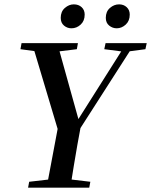

<svg xmlns="http://www.w3.org/2000/svg" viewBox="-20 -862 694 882"><path d="M74 -636 79 -664H338L333 -636L219 -622H177ZM109 0 114 -27 235 -41H277L395 -27L390 0ZM262 -212 127 -664H243L343 -305H334L337 -310L561 -664H600L310 -212ZM194 0 251 -303H355Q344 -246 335.5 -197Q327 -148 319 -100Q311 -52 303 0ZM459 -636 465 -664H654L648 -636L565 -625H544ZM308 -732Q289 -732 274 -744.5Q259 -757 259 -780Q259 -809 278 -825.5Q297 -842 319 -842Q341 -842 355 -829Q369 -816 369 -795Q369 -766 350.5 -749Q332 -732 308 -732ZM516 -732Q497 -732 481.5 -744.5Q466 -757 466 -780Q466 -809 485 -825.5Q504 -842 527 -842Q548 -842 562 -829Q576 -816 576 -795Q576 -766 557.5 -749Q539 -732 516 -732Z"/></svg>

Font: Source Serif 4 48pt SemiBold
Style: Italic
Weight: 600
Italic angle: -12°
Designer: Frank Grießhammer
Foundry: Adobe Systems Incorporated
Version: Version 4.004;hotconv 1.0.116;makeotfexe 2.5.65601